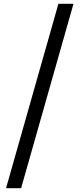

<svg xmlns="http://www.w3.org/2000/svg" viewBox="-20 -819 430 1019"><path d="M12 180H92L370 -799H290Z"/></svg>

Font: DAIFUKU Sans JP Medium
Style: Regular
Weight: 500
Designer: Original font ‘Source Han Sans JP’ : Ryoko NISHIZUKA  (kana, bopomofo & ideographs); Paul D. Hunt (Latin, Greek & Cyrill
Foundry: Daifuku
Version: Version 1.000